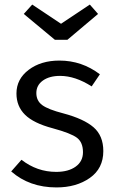

<svg xmlns="http://www.w3.org/2000/svg" viewBox="-20 -808 511 840"><path d="M373 -788 409 -747 275 -634H220L84 -747L121 -788L247 -704ZM240 -543Q338 -543 417 -483L381 -430Q309 -476 243 -476Q196 -476 167.5 -455.5Q139 -435 139 -401Q139 -367 165 -348Q191 -329 257 -312Q347 -288 389.5 -251Q432 -214 432 -147Q432 -71 373 -29.5Q314 12 227 12Q109 12 29 -58L74 -109Q142 -56 226 -56Q279 -56 311 -79Q343 -102 343 -142Q343 -185 317 -205Q291 -225 210 -247Q127 -269 89.5 -306Q52 -343 52 -399Q52 -462 105.5 -502.5Q159 -543 240 -543Z"/></svg>

Font: Sedus Text
Style: Regular
Weight: 400
Designer: TypeMates
Foundry: TypeMates, Runge Thomsen GbR
Version: Version 4.202;PS 004.202;hotconv 1.0.88;makeotf.lib2.5.64775